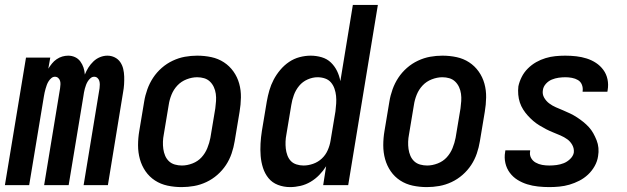

<svg xmlns="http://www.w3.org/2000/svg" viewBox="-36 -755 2556 783"><path d="M-16 0 70 -520H169L161 -475Q168 -486 176 -496Q184 -506 195 -513.5Q206 -521 218 -524.5Q230 -528 242 -528Q257 -528 270 -522Q283 -516 291.5 -504.5Q300 -493 304.5 -479.5Q309 -466 310 -451Q316 -466 324.5 -479.5Q333 -493 345 -504.5Q357 -516 372 -522Q387 -528 402 -528Q418 -528 432 -521Q446 -514 454.5 -501.5Q463 -489 466.5 -474Q470 -459 470.5 -443Q471 -427 470 -411Q469 -395 466 -379L404 0H305L370 -395Q371 -403 371 -410.5Q371 -418 369 -425Q367 -432 361.5 -437Q356 -442 348 -442Q340 -442 333.5 -436.5Q327 -431 322.5 -424Q318 -417 315 -409Q312 -401 310 -393.5Q308 -386 306.5 -378Q305 -370 304 -362L244 0H144L209 -395Q210 -403 210.5 -410.5Q211 -418 209 -425Q207 -432 201.5 -437Q196 -442 188 -442Q180 -442 173.5 -436.5Q167 -431 162.5 -424Q158 -417 155 -409Q152 -401 150 -393.5Q148 -386 146 -378Q144 -370 143 -362L83 0Z M705 8Q675 8 647 2Q619 -4 596 -19Q573 -34 557.5 -56.5Q542 -79 534.5 -106Q527 -133 527 -162.5Q527 -192 532 -221L552 -341Q556 -366 565 -391Q574 -416 588.5 -438Q603 -460 623.5 -478Q644 -496 668.5 -507.5Q693 -519 718 -523.5Q743 -528 768 -528Q798 -528 826 -522Q854 -516 877 -501Q900 -486 916 -463.5Q932 -441 939.5 -414Q947 -387 946.5 -357.5Q946 -328 941 -299L921 -179Q917 -154 908.5 -129Q900 -104 885.5 -82Q871 -60 850.5 -42Q830 -24 805.5 -12.5Q781 -1 755.5 3.5Q730 8 705 8ZM706 -80Q727 -80 749 -88.5Q771 -97 786 -113.5Q801 -130 809.5 -151Q818 -172 822 -193L842 -313Q844 -328 845 -343Q846 -358 844 -372.5Q842 -387 836 -400Q830 -413 820 -422.5Q810 -432 796.5 -436Q783 -440 768 -440Q747 -440 725 -431.5Q703 -423 687.5 -406.5Q672 -390 663.5 -369Q655 -348 652 -327L632 -207Q629 -192 628.5 -177Q628 -162 630 -147.5Q632 -133 637.5 -120Q643 -107 653 -97.5Q663 -88 677 -84Q691 -80 706 -80Z M1147 8Q1121 8 1097.5 -1Q1074 -10 1059 -28.5Q1044 -47 1036.5 -70.5Q1029 -94 1027 -119Q1025 -144 1026.5 -170Q1028 -196 1032 -221L1052 -341Q1056 -364 1062.5 -386.5Q1069 -409 1080 -430Q1091 -451 1107 -470Q1123 -489 1143 -502.5Q1163 -516 1186 -522Q1209 -528 1231 -528Q1254 -528 1276 -521.5Q1298 -515 1313.5 -500Q1329 -485 1338.5 -465.5Q1348 -446 1352 -424L1403 -735H1505L1384 0H1282L1294 -77Q1282 -58 1266 -41.5Q1250 -25 1230.5 -13.5Q1211 -2 1189.5 3Q1168 8 1147 8ZM1202 -80Q1221 -80 1241 -87Q1261 -94 1276.5 -108.5Q1292 -123 1300.5 -142.5Q1309 -162 1312 -181L1332 -301Q1334 -317 1335 -333Q1336 -349 1334.5 -364Q1333 -379 1328 -393.5Q1323 -408 1313.5 -419Q1304 -430 1289.5 -435Q1275 -440 1259 -440Q1239 -440 1218.5 -431Q1198 -422 1184 -405Q1170 -388 1162.5 -367.5Q1155 -347 1152 -327L1132 -207Q1129 -192 1128.5 -177.5Q1128 -163 1129.5 -149Q1131 -135 1136 -121.5Q1141 -108 1150 -98.5Q1159 -89 1173 -84.5Q1187 -80 1202 -80Z M1705 8Q1675 8 1647 2Q1619 -4 1596 -19Q1573 -34 1557.5 -56.5Q1542 -79 1534.5 -106Q1527 -133 1527 -162.5Q1527 -192 1532 -221L1552 -341Q1556 -366 1565 -391Q1574 -416 1588.5 -438Q1603 -460 1623.5 -478Q1644 -496 1668.5 -507.5Q1693 -519 1718 -523.5Q1743 -528 1768 -528Q1798 -528 1826 -522Q1854 -516 1877 -501Q1900 -486 1916 -463.5Q1932 -441 1939.5 -414Q1947 -387 1946.5 -357.5Q1946 -328 1941 -299L1921 -179Q1917 -154 1908.5 -129Q1900 -104 1885.5 -82Q1871 -60 1850.5 -42Q1830 -24 1805.5 -12.5Q1781 -1 1755.5 3.5Q1730 8 1705 8ZM1706 -80Q1727 -80 1749 -88.5Q1771 -97 1786 -113.5Q1801 -130 1809.5 -151Q1818 -172 1822 -193L1842 -313Q1844 -328 1845 -343Q1846 -358 1844 -372.5Q1842 -387 1836 -400Q1830 -413 1820 -422.5Q1810 -432 1796.5 -436Q1783 -440 1768 -440Q1747 -440 1725 -431.5Q1703 -423 1687.5 -406.5Q1672 -390 1663.5 -369Q1655 -348 1652 -327L1632 -207Q1629 -192 1628.5 -177Q1628 -162 1630 -147.5Q1632 -133 1637.5 -120Q1643 -107 1653 -97.5Q1663 -88 1677 -84Q1691 -80 1706 -80Z M2204 8Q2181 8 2158 5.5Q2135 3 2114 -3.5Q2093 -10 2074.5 -21.5Q2056 -33 2043 -50.5Q2030 -68 2025 -90Q2020 -112 2024 -135L2025 -142H2126V-139Q2123 -124 2129.5 -111.5Q2136 -99 2148.5 -92Q2161 -85 2175 -82.5Q2189 -80 2204 -80Q2219 -80 2234 -82Q2249 -84 2263 -89.5Q2277 -95 2289 -106.5Q2301 -118 2304 -132Q2306 -149 2298 -163.5Q2290 -178 2277.5 -187Q2265 -196 2250 -202.5Q2235 -209 2220 -215Q2205 -221 2191.5 -228Q2178 -235 2164 -243.5Q2150 -252 2138.5 -262Q2127 -272 2116.5 -283.5Q2106 -295 2097.5 -308.5Q2089 -322 2084 -337Q2079 -352 2077.5 -369Q2076 -386 2078 -403Q2082 -422 2091.5 -441Q2101 -460 2116.5 -475.5Q2132 -491 2150.5 -501.5Q2169 -512 2189 -518Q2209 -524 2229 -526Q2249 -528 2269 -528Q2292 -528 2314 -525.5Q2336 -523 2356.5 -516.5Q2377 -510 2394.5 -498.5Q2412 -487 2424.5 -470Q2437 -453 2441.5 -431.5Q2446 -410 2442 -387L2441 -381H2340V-383Q2342 -397 2337 -409.5Q2332 -422 2321 -428.5Q2310 -435 2296.5 -437.5Q2283 -440 2270 -440Q2256 -440 2242 -438Q2228 -436 2214.5 -430.5Q2201 -425 2190.5 -413.5Q2180 -402 2178 -388Q2175 -371 2183 -357Q2191 -343 2203.5 -333.5Q2216 -324 2231 -317.5Q2246 -311 2260.5 -305Q2275 -299 2289.5 -292Q2304 -285 2317 -276.5Q2330 -268 2342.5 -258Q2355 -248 2365.5 -236.5Q2376 -225 2383.5 -211.5Q2391 -198 2397 -183Q2403 -168 2404.5 -151.5Q2406 -135 2403 -118Q2400 -97 2389 -77.5Q2378 -58 2362 -43Q2346 -28 2326.5 -18Q2307 -8 2286.5 -2Q2266 4 2245 6Q2224 8 2204 8Z"/></svg>

Font: Iosevka SS18 Semibold
Style: Italic
Weight: 600
Italic angle: -9°
Monospace: yes
Designer: Belleve Invis
Foundry: Belleve Invis
Version: Version 25.1.1; ttfautohint (v1.8.4)